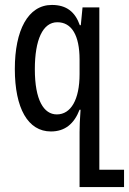

<svg xmlns="http://www.w3.org/2000/svg" viewBox="-20 -522 522 777"><path d="M302 235H482V165H382V-492H314L307 -420H303C284 -474 249 -502 190 -502C93 -502 40 -399 40 -243C40 -84 93 10 186 10C243 10 280 -21 302 -78H306C303 -41 302 -5 302 12ZM210 -59C157 -59 121 -117 121 -242C121 -361 153 -432 212 -432C270 -432 302 -379 302 -281V-222C302 -119 267 -59 210 -59Z"/></svg>

Font: Noto Sans Armenian ExtraCondensed
Style: Regular
Weight: 400
Width: 2
Designer: Monotype Design Team
Foundry: Monotype Imaging Inc.
Version: Version 2.008